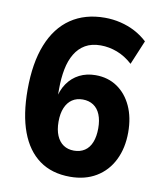

<svg xmlns="http://www.w3.org/2000/svg" viewBox="-82 -781 713 858"><g transform="rotate(10 274.5 -352.5)"><path d="M294 11Q211 11 154.5 -30Q98 -71 69 -149Q40 -227 40 -340Q40 -461 73.5 -545Q107 -629 171 -672.5Q235 -716 325 -716Q362 -716 397 -707.5Q432 -699 462.5 -683Q493 -667 519 -643L473 -533Q440 -563 403 -577Q366 -591 328 -591Q287 -591 258.5 -574.5Q230 -558 212 -528Q194 -498 186 -457Q178 -416 178 -368V-316H172Q180 -361 201.5 -392Q223 -423 255.5 -439.5Q288 -456 329 -456Q385 -456 427 -427.5Q469 -399 492.5 -348Q516 -297 516 -229Q516 -158 489 -103.5Q462 -49 412 -19Q362 11 294 11ZM291 -107Q319 -107 339.5 -120.5Q360 -134 370.5 -160.5Q381 -187 381 -224Q381 -260 370.5 -286Q360 -312 339.5 -325.5Q319 -339 291 -339Q263 -339 243 -325.5Q223 -312 212 -286Q201 -260 201 -223Q201 -186 212 -160Q223 -134 243 -120.5Q263 -107 291 -107Z"/></g></svg>

Font: Nunito Sans 10pt SemiCondensed ExtraBold
Style: Regular
Weight: 800
Width: 4
Designer: Vernon Adams
Foundry: Vernon Adams
Version: Version 3.101;gftools[0.9.27]